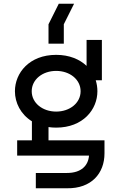

<svg xmlns="http://www.w3.org/2000/svg" viewBox="-20 -834 650 1029"><path d="M150 -345C150 -408 208 -454 281 -454C354 -454 412 -408 412 -345C412 -282 354 -236 281 -236C208 -236 150 -282 150 -345ZM60 -345C60 -283 91 -221 151 -184V-82H72V0H457C453 53 416 93 339 93H172V175H339C470 177 540 95 540 -12V-82H240V-153C253 -151 267 -150 281 -150C425 -150 502 -247 502 -345C502 -365 499 -385 493 -404H526V-620H444V-481C407 -516 352 -540 281 -540C137 -540 60 -443 60 -345ZM240 -600H322V-704L377 -814H295L240 -704Z"/></svg>

Font: Grotesk 02 Mince
Style: Bold
Weight: 400
Designer: Frank Adebiaye, contributions by Jérémy Landes, Ariel Martín Pérez
Foundry: Velvetyne Type Foundry
Version: Version 3.000;Glyphs 3.1.2 (3150)